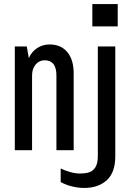

<svg xmlns="http://www.w3.org/2000/svg" viewBox="-20 -740 640 946"><path d="M53 0V-511H112L122 -454Q137 -487 164.5 -504Q192 -521 224 -521Q280 -521 311.5 -483.5Q343 -446 343 -378V0H258V-368Q258 -443 200 -443Q173 -443 155.5 -422Q138 -401 138 -368V0ZM396 186Q364 186 333 178Q302 170 279 157V90Q299 100 325 107.5Q351 115 375 115Q398 115 417.5 109.5Q437 104 449.5 85Q462 66 462 29V-511H548V30Q548 110 506 148Q464 186 396 186ZM435 -610V-720H560V-610Z"/></svg>

Font: Chivo Mono Medium
Style: Regular
Weight: 400
Monospace: yes
Version: Version 1.008